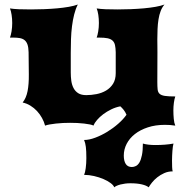

<svg xmlns="http://www.w3.org/2000/svg" viewBox="-20 -547 791 836"><path d="M78.6 -100.6Q94.2 -120.1 100.1 -150.4Q106 -180.7 105.5 -223.1L104.5 -319.8Q104 -340.8 99.6 -353.3Q95.2 -365.7 86.9 -372.3Q78.6 -378.9 66.4 -381.1Q54.2 -383.3 38.6 -383.3H23.4Q27.3 -393.1 30.3 -410.4Q33.2 -427.7 33.2 -446.8Q33.2 -465.3 30.5 -482.7Q27.8 -500 23.4 -510.3Q38.6 -507.8 62.5 -506.8Q86.4 -505.9 115.2 -505.9Q142.6 -505.9 172.1 -507.1Q201.7 -508.3 229 -510.7Q256.3 -513.2 279.8 -517.3Q303.2 -521.5 318.8 -527.3Q309.1 -508.3 303 -484.1Q296.9 -460 293.5 -432.6Q290 -405.3 289.1 -375.7Q288.1 -346.2 288.1 -316.4V-231.4Q288.1 -212.4 290.5 -194.8Q293 -177.2 300.3 -163.3Q307.6 -149.4 320.8 -141.1Q334 -132.8 355.5 -132.8Q377.4 -132.8 400.1 -137.2Q422.9 -141.6 441.7 -152.6Q460.4 -163.6 472.2 -182.1Q483.9 -200.7 483.9 -228.5V-319.8Q483.4 -338.4 480.7 -350.6Q478 -362.8 470.2 -370.1Q462.4 -377.4 448.5 -380.4Q434.6 -383.3 411.1 -383.3H400.9Q404.8 -393.1 407.7 -410.4Q410.6 -427.7 410.6 -446.8Q410.6 -465.3 408 -482.7Q405.3 -500 400.9 -510.3Q416 -507.8 439.9 -506.8Q463.9 -505.9 492.7 -505.9Q520 -505.9 549.6 -507.1Q579.1 -508.3 606.4 -510.7Q633.8 -513.2 657.2 -517.3Q680.7 -521.5 696.3 -527.3Q686 -515.6 679.7 -499.3Q673.3 -482.9 670.2 -463.1Q667 -443.4 666 -420.9Q665 -398.4 665 -375.5Q665 -360.4 665.3 -345.5Q665.5 -330.6 665.5 -316.4L665 -190.4Q665 -170.4 666.3 -158Q667.5 -145.5 674.8 -138.7Q682.1 -131.8 698 -129.4Q713.9 -127 743.2 -127Q739.3 -115.7 737.1 -99.4Q734.9 -83 734.9 -66.4Q734.9 -47.9 736.6 -29.5Q738.3 -11.2 743.2 0Q731.4 -2 720.2 -2.7Q709 -3.4 697.8 -3.4Q656.7 -3.4 623.5 7.6Q590.3 18.6 567.1 36.9Q543.9 55.2 531.5 79.3Q519 103.5 519 130.4Q519 153.8 527.6 167Q536.1 180.2 554.2 180.2Q563 180.2 571.8 175.8Q580.6 171.4 587.2 160.2Q593.8 148.9 597.9 128.9Q602.1 108.9 602.1 78.1Q624 84.5 656.7 84.5Q677.2 84.5 697 83Q716.8 81.5 735.4 78.1Q733.9 82.5 732.7 91.3Q731.4 100.1 730.7 110.4Q730 120.6 729.5 131.3Q729 142.1 729 151.4Q729 167 729.5 179.9Q730 192.9 731.9 199.2Q711.9 199.2 695.1 206.8Q678.2 214.4 664.8 225.1Q651.4 235.8 641.8 247.8Q632.3 259.8 627.4 268.6Q617.7 260.7 597.7 255.9Q577.6 251 547.9 251Q536.1 251 525.1 252.4Q514.2 253.9 504.6 256.3Q495.1 258.8 488 262Q481 265.1 477.5 268.6Q474.1 259.3 461.2 249.8Q448.2 240.2 429.9 232.4Q411.6 224.6 389.6 219.5Q367.7 214.4 346.2 214.4Q350.6 205.1 353.3 184.8Q356 164.6 356 141.1Q356 110.4 353.8 92.8Q351.6 75.2 346.2 62.5Q368.2 62.5 394.8 52.5Q421.4 42.5 447 26.9Q472.7 11.2 495.1 -8.5Q517.6 -28.3 530.8 -47.4Q525.4 -60.1 518.3 -68.8Q511.2 -77.6 503.9 -84Q483.4 -80.1 464.4 -70.8Q445.3 -61.5 429.4 -49.6Q413.6 -37.6 402.3 -24.4Q391.1 -11.2 386.7 0Q382.8 -2.9 371.8 -5.1Q360.8 -7.3 346.4 -9Q332 -10.7 315.9 -11.5Q299.8 -12.2 285.2 -12.2Q270.5 -12.2 254.6 -11.5Q238.8 -10.7 223.6 -9Q208.5 -7.3 196 -5.1Q183.6 -2.9 176.3 0Q171.9 -17.1 162.8 -33.4Q153.8 -49.8 141.1 -63.5Q128.4 -77.1 112.5 -86.9Q96.7 -96.7 78.6 -100.6Z"/></svg>

Font: Arbutus
Style: Regular
Weight: 400
Designer: Karolina Lach
Foundry: Sorkin Type Co.
Version: Version 1.002